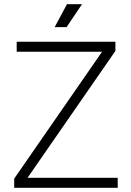

<svg xmlns="http://www.w3.org/2000/svg" viewBox="-20 -900 626 920"><path d="M301 -880 242 -770H299L373 -880ZM60 -700V-652H469L48 -44V0H544V-48H112L533 -656V-700Z"/></svg>

Font: Space Text Light
Style: Regular
Weight: 300
Designer: Florian Karsten (Space Text), Colophon Foundry (Space Mono)
Foundry: Florian Karsten
Version: Version 1.003;PS 001.003;hotconv 1.0.88;makeotf.lib2.5.64775